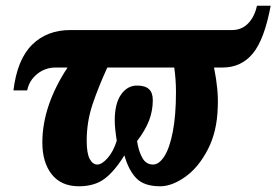

<svg xmlns="http://www.w3.org/2000/svg" viewBox="-20 -641 966 671"><path d="M128 -143Q128 -271 216 -405H174Q138 -405 110 -382.5Q82 -360 75 -325H27Q40 -433 92 -484.5Q144 -536 226 -536H791Q825 -536 847.5 -559.5Q870 -583 878 -621H926Q904 -503 863.5 -454Q823 -405 758 -405H728Q744 -326 741 -267Q739 -182 706.5 -119Q674 -56 627.5 -23Q581 10 540 10Q484 10 457 -17.5Q430 -45 415 -97H414Q380 -42 345 -16Q310 10 256 10Q194 10 161 -31.5Q128 -73 128 -143ZM388 -149Q381 -195 381 -220Q381 -279 403 -310.5Q425 -342 459 -342Q487 -342 500.5 -329.5Q514 -317 514 -291Q514 -254 501 -220Q488 -186 459 -148Q464 -114 477 -90Q490 -66 515 -66Q536 -66 554.5 -95Q573 -124 584 -181Q595 -238 595 -319Q595 -363 589 -405H355Q323 -335 303 -275Q283 -215 283 -149Q283 -105 293.5 -85.5Q304 -66 320 -66Q336 -66 356 -88.5Q376 -111 388 -149Z"/></svg>

Font: Noto Serif CondExtraBold
Style: Italic
Weight: 800
Width: 3
Italic angle: -12°
Designer: Monotype Design Team
Foundry: Monotype Imaging Inc.
Version: Version 1.001